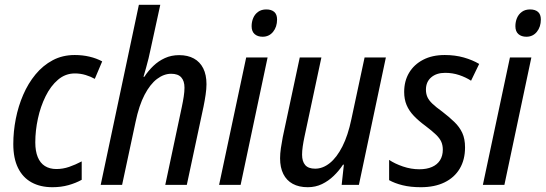

<svg xmlns="http://www.w3.org/2000/svg" viewBox="-20 -780 2302 810"><path d="M201.2 9.8Q150.4 9.8 113.3 -10.5Q76.2 -30.8 56.2 -71.3Q36.1 -111.8 36.1 -172.4Q36.1 -225.1 46.6 -278.6Q57.1 -332 77.9 -380.1Q98.6 -428.2 129.9 -466.1Q161.1 -503.9 202.4 -525.9Q243.7 -547.9 295.4 -547.9Q328.1 -547.9 357.4 -541Q386.7 -534.2 411.1 -521L379.9 -447.3Q362.8 -457 341.1 -463.6Q319.3 -470.2 295.9 -470.2Q255.9 -470.2 224.9 -443.8Q193.8 -417.5 172.4 -374Q150.9 -330.6 139.9 -279.5Q128.9 -228.5 128.9 -179.2Q128.9 -142.6 139.2 -117.4Q149.4 -92.3 169.4 -79.6Q189.5 -66.9 217.8 -66.9Q245.1 -66.9 271.5 -75.9Q297.9 -85 324.7 -99.1V-21.5Q300.3 -7.8 269 1Q237.8 9.8 201.2 9.8Z M404.8 0 565.9 -759.8H656.2L615.2 -571.8Q611.8 -553.7 606.7 -533.7Q601.6 -513.7 596.2 -493.9Q590.8 -474.1 585.4 -456.1H588.9Q605.5 -481.4 627 -502Q648.4 -522.5 675.5 -534.9Q702.6 -547.4 735.8 -547.4Q772 -547.4 797.9 -533.2Q823.7 -519 837.4 -491.7Q851.1 -464.4 851.1 -424.8Q851.1 -404.8 847.4 -380.1Q843.8 -355.5 838.9 -331.5L768.1 0H677.2L747.1 -329.1Q752 -352.1 755.1 -372.6Q758.3 -393.1 758.3 -410.2Q758.3 -438.5 744.6 -453.6Q731 -468.8 702.1 -468.8Q671.4 -468.8 642.3 -446.8Q613.3 -424.8 589.8 -379.9Q566.4 -335 551.8 -265.1L495.1 0Z M904.3 0 1018.6 -537.6H1108.9L995.1 0ZM1087.9 -625Q1066.9 -625 1054.2 -636.2Q1041.5 -647.5 1041.5 -669.4Q1041.5 -688 1048.3 -704.1Q1055.2 -720.2 1069.1 -730.2Q1083 -740.2 1103.5 -740.2Q1125 -740.2 1137 -729.7Q1148.9 -719.2 1148.9 -697.8Q1148.9 -666.5 1132.1 -645.8Q1115.2 -625 1087.9 -625Z M1278.3 9.8Q1241.2 9.8 1215.1 -4.4Q1189 -18.6 1175.3 -45.9Q1161.6 -73.2 1161.6 -112.3Q1161.6 -131.8 1165 -155.3Q1168.5 -178.7 1172.9 -201.7L1244.6 -537.6H1335.9L1264.2 -201.7Q1259.8 -180.7 1257.1 -161.9Q1254.4 -143.1 1254.4 -127.4Q1254.4 -99.1 1267.6 -83.7Q1280.8 -68.4 1309.6 -68.4Q1341.8 -68.4 1371.3 -92Q1400.9 -115.7 1424.6 -162.4Q1448.2 -209 1462.4 -277.3L1518.1 -537.6H1607.9L1494.1 0H1421.4L1430.7 -85.4H1427.2Q1410.2 -59.6 1387.9 -38.1Q1365.7 -16.6 1338.4 -3.4Q1311 9.8 1278.3 9.8Z M1755.4 9.8Q1711.9 9.8 1678.5 1.5Q1645 -6.8 1621.6 -20V-105.5Q1645.5 -89.4 1679.9 -77.6Q1714.4 -65.9 1749 -65.9Q1780.3 -65.9 1802.5 -75.7Q1824.7 -85.4 1836.4 -104Q1848.1 -122.6 1848.1 -148.4Q1848.1 -167 1841.8 -181.6Q1835.4 -196.3 1819.3 -211.9Q1803.2 -227.5 1775.4 -248.5Q1746.1 -270 1725.8 -291.3Q1705.6 -312.5 1695.3 -336.9Q1685.1 -361.3 1685.1 -392.1Q1685.1 -438 1705.8 -472.9Q1726.6 -507.8 1764.9 -527.8Q1803.2 -547.9 1856.4 -547.9Q1899.9 -547.9 1936.8 -537.4Q1973.6 -526.9 2001.5 -510.3L1967.3 -439.5Q1944.8 -454.1 1917 -463.4Q1889.2 -472.7 1857.9 -472.7Q1821.3 -472.7 1799.1 -453.6Q1776.9 -434.6 1776.9 -401.9Q1776.9 -384.8 1783 -370.8Q1789.1 -356.9 1804.2 -342.5Q1819.3 -328.1 1845.7 -309.1Q1875 -286.6 1896.7 -265.6Q1918.5 -244.6 1930.2 -219.5Q1941.9 -194.3 1941.9 -158.2Q1941.9 -106 1919.4 -68.4Q1897 -30.8 1855.2 -10.5Q1813.5 9.8 1755.4 9.8Z M2017.1 0 2131.3 -537.6H2221.7L2107.9 0ZM2200.7 -625Q2179.7 -625 2167 -636.2Q2154.3 -647.5 2154.3 -669.4Q2154.3 -688 2161.1 -704.1Q2168 -720.2 2181.9 -730.2Q2195.8 -740.2 2216.3 -740.2Q2237.8 -740.2 2249.8 -729.7Q2261.7 -719.2 2261.7 -697.8Q2261.7 -666.5 2244.9 -645.8Q2228 -625 2200.7 -625Z"/></svg>

Font: Open Sans SemiCondensed Medium
Style: Italic
Weight: 500
Width: 4
Italic angle: -12°
Designer: Monotype Design Team
Foundry: Monotype Imaging Inc.
Version: Version 3.000